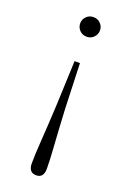

<svg xmlns="http://www.w3.org/2000/svg" viewBox="-138 -543 540 802"><g transform="rotate(20 132.0 -141.5)"><path d="M133 -493Q152 -493 164.5 -480Q177 -467 177 -450Q177 -432 164.5 -419Q152 -406 133 -406Q114 -406 101.5 -419Q89 -432 89 -450Q89 -467 101.5 -480Q114 -493 133 -493ZM133 210Q99 210 99 169Q99 132 103.5 68Q108 4 113 -94L121 -293H145L152 -94Q157 4 161.5 68Q166 132 166 169Q166 210 133 210Z"/></g></svg>

Font: Source Serif Pro Light
Style: Regular
Weight: 300
Designer: Frank Grießhammer
Foundry: Adobe Systems Incorporated
Version: Version 3.001;hotconv 1.0.111;makeotfexe 2.5.65597